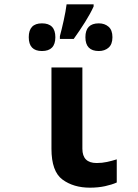

<svg xmlns="http://www.w3.org/2000/svg" viewBox="-20 -858 640 888"><path d="M321 -678Q349 -717 373.5 -756Q398 -795 413 -828V-838H288Q284 -806 274.5 -763Q265 -720 257 -691V-678ZM236 -686Q236 -750 174 -750Q113 -750 113 -686Q113 -622 174 -622Q236 -622 236 -686ZM500 -686Q500 -719 482 -734.5Q464 -750 437 -750Q375 -750 375 -686Q375 -622 437 -622Q464 -622 482 -637.5Q500 -653 500 -686ZM520 -14V-121Q498 -114 475 -109Q452 -104 427 -104Q361 -104 361 -170V-546H218V-170Q218 -65 269 -27.5Q320 10 396 10Q434 10 466 3Q498 -4 520 -14Z"/></svg>

Font: Noto Sans Mono UI
Style: Bold
Weight: 700
Designer: Monotype Design team
Foundry: Monotype Imaging Inc.
Version: 1.000